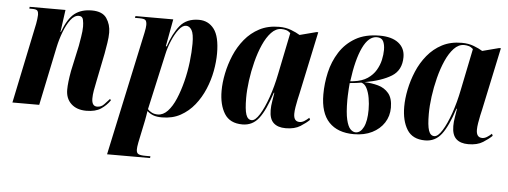

<svg xmlns="http://www.w3.org/2000/svg" viewBox="-51 -684 2815 1063"><g transform="rotate(5 1356.5 -153.0)"><path d="M437 10Q384 10 353 -19Q322 -48 322 -97Q322 -117 325 -143Q328 -169 334 -202L365 -345Q368 -363 373.5 -395.5Q379 -428 379 -453Q379 -471 375 -490.5Q371 -510 351 -510Q326 -510 305 -482Q284 -454 268 -411.5Q252 -369 243 -326L175 0H26L119 -446Q121 -458 123 -472Q125 -486 125 -496Q125 -510 119.5 -518Q114 -526 90 -526H74L75 -536H274L257 -412H259Q288 -489 325 -517.5Q362 -546 420 -546Q479 -546 502.5 -511.5Q526 -477 526 -432Q526 -406 521 -374.5Q516 -343 511 -315L479 -156Q473 -128 469 -104.5Q465 -81 465 -61Q465 -18 495 -18Q518 -18 534 -35.5Q550 -53 563 -67L568 -59Q548 -30 518 -10Q488 10 437 10Z M721 -449Q724 -463 725.5 -474Q727 -485 727 -492Q727 -510 720.5 -518Q714 -526 686 -526H661L663 -536H873L845 -384H850Q874 -457 910.5 -501.5Q947 -546 1015 -546Q1068 -546 1099.5 -504.5Q1131 -463 1131 -369Q1131 -323 1121.5 -271.5Q1112 -220 1091 -170Q1070 -120 1037.5 -79.5Q1005 -39 960.5 -14.5Q916 10 858 10Q828 10 809.5 3Q791 -4 775 -18Q773 -5 771 7Q769 19 766 35L740 159Q737 175 736 183.5Q735 192 735 199Q735 218 746 224Q757 230 786 230H813L812 240H573ZM833 -4Q863 -4 888 -30.5Q913 -57 932 -102Q951 -147 964.5 -200.5Q978 -254 984.5 -309.5Q991 -365 991 -411Q991 -466 978.5 -486.5Q966 -507 947 -507Q927 -507 907 -481Q887 -455 870.5 -416Q854 -377 846 -339L777 -29Q786 -18 800.5 -11Q815 -4 833 -4Z M1305 10Q1235 10 1204.5 -39Q1174 -88 1174 -166Q1174 -211 1184.5 -262.5Q1195 -314 1216 -364Q1237 -414 1271 -455.5Q1305 -497 1352 -521.5Q1399 -546 1461 -546Q1498 -546 1528 -534.5Q1558 -523 1577 -511L1669 -535H1679L1605 -187Q1602 -175 1597.5 -154Q1593 -133 1589.5 -111.5Q1586 -90 1586 -74Q1586 -31 1619 -31Q1632 -31 1645 -39Q1658 -47 1671 -59L1676 -48Q1658 -30 1626.5 -10Q1595 10 1545 10Q1501 10 1477.5 -12Q1454 -34 1454 -83Q1454 -107 1458 -129.5Q1462 -152 1466 -180H1463Q1431 -81 1396 -35.5Q1361 10 1305 10ZM1354 -18Q1374 -18 1397.5 -55.5Q1421 -93 1442.5 -154.5Q1464 -216 1478 -287L1525 -517Q1513 -528 1500.5 -531.5Q1488 -535 1475 -535Q1444 -535 1418.5 -508Q1393 -481 1373.5 -437Q1354 -393 1340.5 -340Q1327 -287 1320 -234.5Q1313 -182 1313 -138Q1313 -74 1322.5 -46Q1332 -18 1354 -18Z M1924 10Q1834 10 1785.5 -41Q1737 -92 1737 -195Q1737 -256 1751 -317.5Q1765 -379 1798 -431Q1831 -483 1885.5 -514.5Q1940 -546 2020 -546Q2087 -546 2124 -517.5Q2161 -489 2161 -439Q2161 -366 2107 -332.5Q2053 -299 1958 -282Q1997 -281 2033.5 -271Q2070 -261 2093 -233.5Q2116 -206 2116 -154Q2116 -107 2092 -70Q2068 -33 2025 -11.5Q1982 10 1924 10ZM1898 -282Q1945 -288 1974.5 -308Q2004 -328 2020.5 -356Q2037 -384 2043.5 -413.5Q2050 -443 2050 -469Q2050 -499 2040.5 -517.5Q2031 -536 2005 -536Q1959 -536 1927 -469Q1895 -402 1879 -280ZM1933 -1Q1960 -1 1977 -35Q1994 -69 1994 -132Q1994 -165 1988.5 -196.5Q1983 -228 1971.5 -250.5Q1960 -273 1941 -278Q1928 -276 1911 -273.5Q1894 -271 1877 -270Q1876 -259 1874.5 -238.5Q1873 -218 1872.5 -199.5Q1872 -181 1872 -176Q1872 -104 1881 -66.5Q1890 -29 1904 -15Q1918 -1 1933 -1Z M2320 10Q2250 10 2219.5 -39Q2189 -88 2189 -166Q2189 -211 2199.5 -262.5Q2210 -314 2231 -364Q2252 -414 2286 -455.5Q2320 -497 2367 -521.5Q2414 -546 2476 -546Q2513 -546 2543 -534.5Q2573 -523 2592 -511L2684 -535H2694L2620 -187Q2617 -175 2612.5 -154Q2608 -133 2604.5 -111.5Q2601 -90 2601 -74Q2601 -31 2634 -31Q2647 -31 2660 -39Q2673 -47 2686 -59L2691 -48Q2673 -30 2641.5 -10Q2610 10 2560 10Q2516 10 2492.5 -12Q2469 -34 2469 -83Q2469 -107 2473 -129.5Q2477 -152 2481 -180H2478Q2446 -81 2411 -35.5Q2376 10 2320 10ZM2369 -18Q2389 -18 2412.5 -55.5Q2436 -93 2457.5 -154.5Q2479 -216 2493 -287L2540 -517Q2528 -528 2515.5 -531.5Q2503 -535 2490 -535Q2459 -535 2433.5 -508Q2408 -481 2388.5 -437Q2369 -393 2355.5 -340Q2342 -287 2335 -234.5Q2328 -182 2328 -138Q2328 -74 2337.5 -46Q2347 -18 2369 -18Z"/></g></svg>

Font: Noto Serif Display ExtraCondensed ExtraBold
Style: Italic
Weight: 800
Width: 2
Italic angle: -12°
Designer: Monotype Design Team
Foundry: Monotype Imaging Inc.
Version: Version 2.009